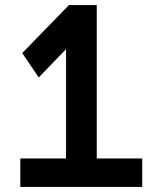

<svg xmlns="http://www.w3.org/2000/svg" viewBox="-20 -736 640 756"><path d="M251.5 -716 67.5 -527 132.5 -431 240 -542.5V-112H60V0H540V-112H361V-716Z"/></svg>

Font: Kode Mono
Style: Regular
Weight: 400
Monospace: yes
Designer: Isa Ozler
Foundry: Kadena LLC
Version: Version 1.000;gftools[0.9.28]